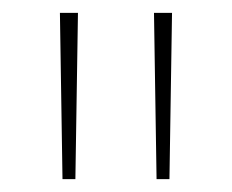

<svg xmlns="http://www.w3.org/2000/svg" viewBox="-20 -734 360 298"><path d="M77 -456 73 -714H101L97 -456ZM223 -456 219 -714H247L243 -456Z"/></svg>

Font: Noto Sans Khmer Condensed Thin
Style: Regular
Weight: 100
Width: 3
Designer: Danh Hong and the Monotype Design Team
Foundry: Monotype Imaging Inc.
Version: Version 2.004; ttfautohint (v1.8.4.7-5d5b)